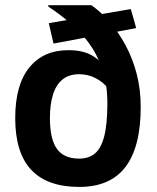

<svg xmlns="http://www.w3.org/2000/svg" viewBox="-20 -716 620 757"><path d="M292.8 21Q166.2 21 103.1 -46.4Q40 -113.8 40 -250.4Q40 -381.6 95.6 -449.9Q151.2 -518.2 249.4 -518.2Q306.2 -518.2 341.9 -497.8Q377.6 -477.4 400.8 -442L408.2 -364.6Q387.6 -392.4 357 -407.9Q326.4 -423.4 292.4 -423.4Q251.6 -423.4 226 -402.2Q200.4 -381 188.6 -342.1Q176.8 -303.2 176.8 -250.4Q176.8 -167.8 204.3 -129.2Q231.8 -90.6 292.4 -90.6Q328.8 -90.6 353.3 -110.1Q377.8 -129.6 390.4 -176.6Q403 -223.6 403.4 -307Q403.4 -384.4 383.1 -443.6Q362.8 -502.8 329.1 -548.1Q295.4 -593.4 254.1 -627.7Q212.8 -662 170.4 -690.2V-695.6H340.2Q377.8 -669.2 412.6 -629Q447.4 -588.8 475.1 -537.5Q502.8 -486.2 518.8 -425Q534.8 -363.8 534.8 -293.8Q534.8 -137 474.8 -58Q414.8 21 292.8 21ZM191 -544.2 172.4 -624.6 495.8 -680.2 517 -605.2Z"/></svg>

Font: Maven Pro VF Beta
Style: Regular
Weight: 400
Designer: Joe Prince
Foundry: Joe Prince
Version: Version 2.002